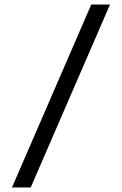

<svg xmlns="http://www.w3.org/2000/svg" viewBox="-20 -790 540 850"><path d="M33 40 384 -770H467L116 40Z"/></svg>

Font: M PLUS Code Latin
Style: Regular
Weight: 400
Designer: Coji Morishita
Foundry: UNDERFOREST DESIGN
Version: Version 1.002; ttfautohint (v1.8.3)